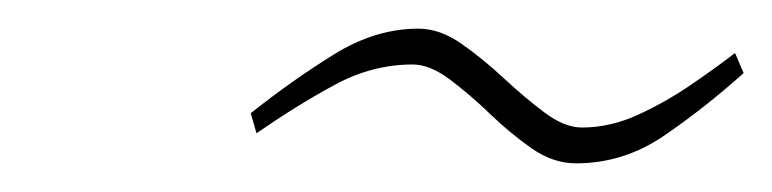

<svg xmlns="http://www.w3.org/2000/svg" viewBox="-20 -654 539 134"><path d="M382 -540Q366 -540 351 -550.5Q336 -561 322 -574.5Q308 -588 294 -598.5Q280 -609 268 -609Q240 -609 214 -595Q188 -581 159 -561L155 -575Q184 -598 213 -616Q242 -634 272 -634Q287 -634 302 -623.5Q317 -613 331.5 -599.5Q346 -586 360 -575.5Q374 -565 386 -565Q406 -565 425.5 -574Q445 -583 462.5 -595Q480 -607 493 -617L499 -603Q471 -578 443 -559Q415 -540 382 -540Z"/></svg>

Font: Exo Thin ExtraLight
Style: Italic
Weight: 250
Italic angle: -9°
Version: Version 2.000